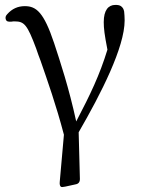

<svg xmlns="http://www.w3.org/2000/svg" viewBox="-20 -552 579 781"><path d="M4 -472C7 -464 15 -463 27 -464C31 -465 36 -465 40 -465C79 -465 91 -451 127 -355C133 -338 138 -322 145 -305C173 -224 208 -126 240 -4L223 188C222 198 224 204 227 207C230 210 236 209 246 207L287 198C299 196 305 189 305 176L300 -14C392 -173 487 -360 487 -469C487 -483 486 -494 485 -505C483 -515 480 -521 472 -527C466 -531 459 -532 449 -532C421 -532 402 -511 402 -462C402 -437 405 -411 417 -350C385 -246 348 -169 290 -58C260 -196 225 -301 200 -377C158 -503 127 -527 81 -527C52 -527 29 -516 10 -495C2 -487 1 -480 4 -472Z"/></svg>

Font: 寒蝉锦书宋
Style: Regular
Weight: 400
Designer: 寒蝉锦书宋{Warren} 思源宋体{Ryoko NISHIZUKA 西塚涼子 (kana & ideographs); Frank Grießhammer (Latin, Greek & Cyrillic); Wenlong ZHANG 
Foundry: Adobe & ChillType
Version: Version 2.000;Glyphs 3.1.1 (3135)